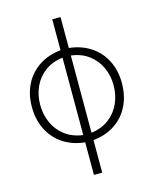

<svg xmlns="http://www.w3.org/2000/svg" viewBox="-133 -806 877 1093"><g transform="rotate(-15 305.5 -259.5)"><path d="M282.2 7.3Q209.5 0 155 -35.9Q100.6 -71.8 70.8 -130.9Q41 -189.9 41 -265.6Q41 -339.8 70.6 -398.2Q100.1 -456.5 154.8 -492.4Q209.5 -528.3 282.2 -535.6V-717.8H331.1V-535.6Q403.8 -527.8 458 -491.9Q512.2 -456.1 541.7 -397.7Q571.3 -339.4 571.3 -265.6Q571.3 -189.9 542 -130.9Q512.7 -71.8 458.3 -35.9Q403.8 0 331.1 7.3V199.2H282.2ZM282.2 -35.6V-491.7Q221.2 -484.4 177.7 -452.1Q134.3 -419.9 112.1 -371.1Q89.8 -322.3 89.8 -265.6Q89.8 -208 111.8 -158.7Q133.8 -109.4 177.2 -76.4Q220.7 -43.5 282.2 -35.6ZM522.5 -265.6Q522.5 -321.8 500.2 -370.6Q478 -419.4 434.8 -451.7Q391.6 -483.9 331.1 -491.2V-36.1Q392.1 -43.9 435.3 -76.7Q478.5 -109.4 500.5 -158.7Q522.5 -208 522.5 -265.6Z"/></g></svg>

Font: Pretendard Std ExtraLight
Style: Regular
Weight: 200
Designer: Base glyphs from Inter by Rasmus Andersson; Hangeul glyphs from Noto Sans CJK(Source Han Sans) by Jang Soo-young and Kan
Foundry: Kil Hyung-jin
Version: Version 1.309